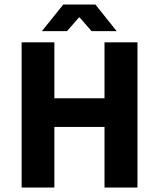

<svg xmlns="http://www.w3.org/2000/svg" viewBox="-20 -842 714 862"><path d="M77.1 -651.9H224.1V-400.9H449.2V-651.9H597.2V0H449.2V-272H224.1V0H77.1ZM168 -702.1 264.2 -821.8H408.2L503.9 -702.1H391.1L337.9 -763.2H334L280.8 -702.1Z"/></svg>

Font: SourceSansPro-Bold
Style: Bold
Weight: 700
Designer: Paul D. Hunt
Foundry: Adobe Systems Incorporated
Version: Version 1.050;PS Version 1.000;hotconv 1.0.70;makeotf.lib2.5